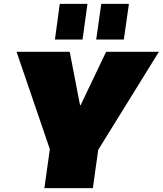

<svg xmlns="http://www.w3.org/2000/svg" viewBox="-20 -966 836 986"><path d="M65 -700H338L391 -426H394L525 -700H796L481 -191H239ZM248 -287H497L457 0H208ZM429 -946 404 -763H262L287 -946ZM642 -946 616 -763H474L500 -946Z"/></svg>

Font: Pathway Extreme 28pt Black
Style: Italic
Weight: 900
Italic angle: -8°
Designer: Eduardo Rodriguez Tunni
Foundry: Eduardo Rodriguez Tunni
Version: Version 1.001;gftools[0.9.26]